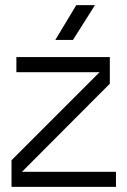

<svg xmlns="http://www.w3.org/2000/svg" viewBox="-20 -730 498 750"><path d="M25 0V-104L369 -448H44V-507H409V-403L66 -59H433V0ZM278 -710H351L265 -574H196Z"/></svg>

Font: TikTok Sans Light
Style: Regular
Weight: 300
Version: Version 4.000